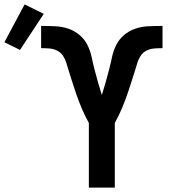

<svg xmlns="http://www.w3.org/2000/svg" viewBox="-163 -853 783 873"><path d="M241 0V-294Q232 -310 224 -326.5Q216 -343 209 -359.5Q202 -376 195.5 -393Q189 -410 183 -427.5Q177 -445 171.5 -462Q166 -479 160.5 -496.5Q155 -514 149.5 -531Q144 -548 139 -565.5Q134 -583 124 -598.5Q114 -614 97.5 -622.5Q81 -631 63 -632.5Q45 -634 26 -634Q26 -634 26 -634Q26 -634 26 -634H25Q25 -634 25 -634Q25 -634 25 -634H24V-735Q26 -735 28 -735Q30 -735 32 -735Q61 -735 90.5 -733.5Q120 -732 148 -722.5Q176 -713 199 -693.5Q222 -674 235 -647.5Q248 -621 254 -592Q260 -563 267.5 -534.5Q275 -506 283 -477.5Q291 -449 300 -421Q309 -449 317 -477.5Q325 -506 332.5 -534.5Q340 -563 346 -592Q352 -621 365 -647.5Q378 -674 401 -693.5Q424 -713 452 -722.5Q480 -732 509.5 -733.5Q539 -735 568 -735Q570 -735 572 -735Q574 -735 576 -735V-634H575Q575 -634 575 -634Q575 -634 575 -634H574Q574 -634 574 -634Q574 -634 574 -634Q555 -634 537 -632.5Q519 -631 502.5 -622.5Q486 -614 476 -598.5Q466 -583 461 -565.5Q456 -548 450.5 -531Q445 -514 439.5 -496.5Q434 -479 428.5 -462Q423 -445 417 -427.5Q411 -410 404.5 -393Q398 -376 391 -359.5Q384 -343 376 -326.5Q368 -310 359 -294V0ZM-72 -626 -143 -661 -51 -833 36 -790Z"/></svg>

Font: Iosevka SS04 Extended
Style: Bold
Weight: 700
Width: 7
Monospace: yes
Designer: Belleve Invis
Foundry: Belleve Invis
Version: Version 19.0.0; ttfautohint (v1.8.4)